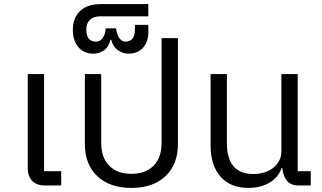

<svg xmlns="http://www.w3.org/2000/svg" viewBox="-20 -909 1578 941"><path d="M201 0Q159 0 137.5 -23Q116 -46 116 -84V-546H196V-70H280V0Z M624 12Q518 12 457 -45.5Q396 -103 396 -203V-546H476V-211Q476 -136 515.5 -96.5Q555 -57 624 -57Q693 -57 732.5 -96.5Q772 -136 772 -211V-722H852V-203Q852 -103 791 -45.5Q730 12 624 12Z M437 -646Q392 -646 364.5 -677.5Q337 -709 337 -762Q337 -822 373 -855.5Q409 -889 473 -889H707V-829H471Q439 -829 421 -812Q403 -795 403 -765Q403 -705 450 -705Q463 -705 471.5 -711Q480 -717 486 -727Q492 -737 494.5 -748Q497 -759 498 -770H549Q550 -759 553 -748Q556 -737 561.5 -727Q567 -717 576 -711Q585 -705 597 -705Q616 -705 628.5 -719Q641 -733 641 -762V-787H707V-754Q707 -703 680.5 -674.5Q654 -646 609 -646Q583 -646 558.5 -662.5Q534 -679 525 -714H521Q513 -679 490 -662.5Q467 -646 437 -646Z M1197 12Q1110 12 1061 -43Q1012 -98 1012 -198V-546H1092V-208Q1092 -56 1222 -56Q1247 -56 1272 -63Q1297 -70 1316 -84Q1335 -98 1347 -119Q1359 -140 1359 -168V-546H1439V-70H1503V0H1444Q1404 0 1385.5 -24Q1367 -48 1364 -85H1360Q1344 -39 1300.5 -13.5Q1257 12 1197 12Z"/></svg>

Font: IBM Plex Sans Thai
Style: Regular
Weight: 400
Designer: Mike Abbink, Paul van der Laan, Pieter van Rosmalen, Ben Mitchell, Mark Frömberg
Foundry: Bold Monday
Version: Version 1.2